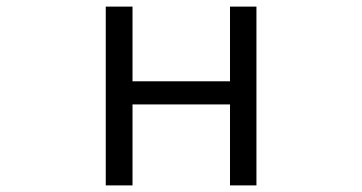

<svg xmlns="http://www.w3.org/2000/svg" viewBox="-20 -561 1096 581"><path d="M381 0H300V-541H381V-315H676V-541H756V0H676V-245H381Z"/></svg>

Font: PlemolJP
Style: Regular
Weight: 400
Monospace: yes
Version: v2.0.4; ttfautohint (v1.8.4.7-5d5b-dirty) -l 6 -r 45 -G 200 